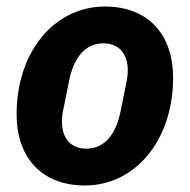

<svg xmlns="http://www.w3.org/2000/svg" viewBox="-20 -557 582 589"><path d="M240 12C396 12 511 -128 511 -318C511 -456 430 -537 302 -537C146 -537 31 -397 31 -207C31 -69 112 12 240 12ZM245 -101C196 -101 170 -134 170 -184C170 -197 172 -209 173 -215L192 -309C207 -384 244 -424 297 -424C346 -424 372 -391 372 -341C372 -328 370 -316 369 -310L350 -216C335 -141 298 -101 245 -101Z"/></svg>

Font: LVC Sans
Style: Bold Italic
Weight: 700
Italic angle: -11.31°
Designer: Mike Abbink, Paul van der Laan, Pieter van Rosmalen
Foundry: Bold Monday
Version: Version 3.0